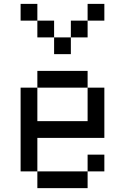

<svg xmlns="http://www.w3.org/2000/svg" viewBox="-20 -975 648 995"><path d="M347.2 -868.1H434V-781.2H347.2ZM260.4 -781.2H347.2V-694.4H260.4ZM173.6 -868.1H260.4V-781.2H173.6ZM434 -954.9H520.8V-868.1H434ZM173.6 -868.1H86.8V-954.9H173.6ZM173.6 -520.8V-607.6H434V-520.8ZM173.6 0V-86.8H434V0ZM434 -520.8H520.8V-260.4H173.6V-86.8H86.8V-520.8H173.6V-347.2H434ZM520.8 -86.8H434V-173.6H520.8Z"/></svg>

Font: 8-bit Operator+
Style: Regular
Weight: 400
Designer: GrandChaos9000
Foundry: Grand Chaos Productions
Version: Version 1.2.0 - April 24, 2014